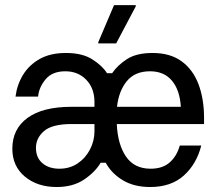

<svg xmlns="http://www.w3.org/2000/svg" viewBox="-20 -720 857 752"><path d="M201.7 12.5Q126.7 12.5 77.5 -28.3Q28.3 -69.2 28.3 -137.5Q28.3 -215 87.9 -258.3Q147.5 -301.7 260 -301.7H350V-320Q350 -374.2 317.9 -407.5Q285.8 -440.8 235.8 -440.8Q185 -440.8 158.8 -409.6Q132.5 -378.3 129.2 -341.7H40.8Q46.7 -388.3 70.4 -427.1Q94.2 -465.8 135.8 -489.2Q177.5 -512.5 238.3 -512.5Q302.5 -512.5 341.7 -487.5Q380.8 -462.5 399.2 -433.3H419.2Q440 -464.2 477.1 -488.3Q514.2 -512.5 577.5 -512.5Q646.7 -512.5 691.2 -480Q735.8 -447.5 757.5 -390Q779.2 -332.5 779.2 -258.3V-234.2H437.5Q440.8 -155 473.3 -107.1Q505.8 -59.2 570 -59.2Q616.7 -59.2 644.6 -83.8Q672.5 -108.3 684.2 -150H768.3Q750 -77.5 700 -32.5Q650 12.5 568.3 12.5Q505 12.5 460.8 -14.2Q416.7 -40.8 394.2 -82.5H374.2Q352.5 -45.8 309.2 -16.7Q265.8 12.5 201.7 12.5ZM438.3 -301.7H688.3Q684.2 -367.5 653.3 -404.2Q622.5 -440.8 567.5 -440.8Q508.3 -440.8 476.7 -402.1Q445 -363.3 438.3 -301.7ZM212.5 -59.2Q253.3 -59.2 284.2 -80Q315 -100.8 332.5 -134.6Q350 -168.3 350 -205.8V-234.2H260.8Q184.2 -234.2 152.5 -206.7Q120.8 -179.2 120.8 -140.8Q120.8 -102.5 146.2 -80.8Q171.7 -59.2 212.5 -59.2ZM365 -550V-555L426.7 -700H511.7V-695L435 -550Z"/></svg>

Font: Familjen Grotesk GF
Style: Regular
Weight: 400
Designer: Anders Wikstroem, Jonas Baeckman, Matilda Gysing, Kristian Moeller
Foundry: Familjen STHLM AB
Version: Version 2.000; Beta; Release 4; Build 6